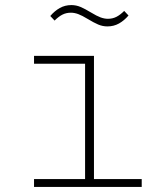

<svg xmlns="http://www.w3.org/2000/svg" viewBox="-20 -736 640 756"><path d="M114 -31H315V-485H114V-516H350V-31H538V0H114ZM403 -632Q384 -632 366.5 -639.5Q349 -647 326 -661Q303 -675 288 -680.5Q273 -686 259 -686Q241 -686 226 -678.5Q211 -671 195 -655L178 -673Q195 -693 215.5 -704.5Q236 -716 261 -716Q280 -716 297.5 -708.5Q315 -701 338 -687Q361 -673 376 -667.5Q391 -662 405 -662Q423 -662 438 -669.5Q453 -677 469 -693L486 -675Q469 -655 448.5 -643.5Q428 -632 403 -632Z"/></svg>

Font: IBM Plex Mono ExtraLight
Style: Regular
Weight: 200
Monospace: yes
Designer: Mike Abbink, Paul van der Laan, Pieter van Rosmalen
Foundry: Bold Monday
Version: Version 2.3